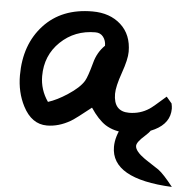

<svg xmlns="http://www.w3.org/2000/svg" viewBox="-51 -509 812 813"><g transform="rotate(5 354.5 -102.5)"><path d="M343 -52Q282 -3 259 11Q209 40 159 40Q94 40 57 -32Q27 -90 27 -162Q27 -293 103 -375.5Q179 -458 310 -458Q384 -458 430.5 -416Q477 -374 477 -301Q477 -269 456 -209.5Q435 -150 435 -119Q435 -44 501 -44Q548 -44 586 -69Q599 -77 654 -126L677 -99Q680 -85 680 -77Q680 -16 616 16Q565 41 497 41Q445 41 407 17Q375 -4 343 -52ZM121 -167Q121 -109 155 -60Q193 -72 237 -101Q286 -133 304 -163Q315 -182 331 -241Q343 -287 375 -318Q375 -340 363 -355.5Q351 -371 330 -371Q242 -371 181.5 -313Q121 -255 121 -167ZM450 105Q450 61 478 12Q510 -44 551 -44Q609 -44 609 -2Q609 19 576 48Q543 77 543 93Q543 115 585 145Q615 165 646 185Q669 202 709 253Q450 241 450 105Z"/></g></svg>

Font: Wortlaut AH
Style: SemiBold
Weight: 600
Designer: Andreas Höfeld
Foundry: Fontgrube AH
Version: Version 2.59